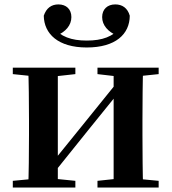

<svg xmlns="http://www.w3.org/2000/svg" viewBox="-20 -838 767 858"><path d="M367.6 -625.8C496.5 -625.8 559.4 -685.2 559.9 -767.8C550 -802.5 526.3 -818.3 495 -818.3C460.1 -818.3 436.5 -796.7 436.5 -761.5C436.5 -724.8 463.5 -695.5 502.4 -679.3L521.6 -717.1C483.9 -674.1 437.9 -656.7 367.6 -656.7C297.9 -656.7 252.4 -674.1 213.9 -717.1L233.8 -679.3C272.8 -695.5 299 -724.8 299 -761.5C299 -796.7 276.2 -818.3 241 -818.3C210.3 -818.3 187.2 -802.5 175.6 -767.8C176.9 -686.6 239.8 -625.8 367.6 -625.8ZM37.2 0H316.8V-29.9L214.4 -40.2H146L37.2 -29.9ZM415.6 0H689V-29.9L580.3 -40.2H512.5L415.6 -29.9ZM105.9 0H238.4V-535.7H105.9C108.6 -485.5 109.6 -370.2 109.6 -301.2V-234.8C109.6 -165.3 108.6 -50.2 105.9 0ZM209.7 -51.6 375.2 -257.7 539.5 -460.9H563.7L516 -485.4L345.6 -274.4L186.4 -77.8H161.4ZM487.8 0H619.6C617.6 -50.2 616.6 -165.3 616.6 -234.8V-301.2C616.6 -370.2 617.6 -485.5 619.6 -535.7H487.8ZM37.2 -506.8 147 -495.5H214.7L316.8 -506.8V-535.7H37.2ZM415.6 -506.8 512.8 -495.5H580.5L689 -506.8V-535.7H415.6Z"/></svg>

Font: Source Han Serif TW VF
Style: Regular
Weight: 250
Designer: Ryoko NISHIZUKA 西塚涼子 (kana & ideographs); Frank Grießhammer (Latin, Greek & Cyrillic); Wenlong ZHANG 张文龙 (bopomofo); San
Foundry: Adobe
Version: Version 2.002;hotconv 1.1.0;makeotfexe 2.6.0